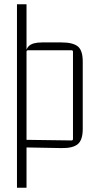

<svg xmlns="http://www.w3.org/2000/svg" viewBox="-20 -695 460 905"><path d="M105 190H60V-675H105V-458L98 -415Q98 -460 115.5 -477.5Q133 -495 178 -495H270Q323 -495 346.5 -476.5Q370 -458 370 -405V-87Q370 -35 346.5 -15.5Q323 4 270 3L105 0ZM105 -451V-29L98 -36L317 -33Q324 -33 324 -40V-451Q324 -458 317 -458H112Q105 -458 105 -451Z"/></svg>

Font: Gemunu Libre ExtraLight ExtraLight
Style: Regular
Weight: 250
Version: Version 1.100